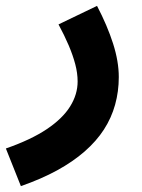

<svg xmlns="http://www.w3.org/2000/svg" viewBox="-55 -403 484 653"><path d="M16 230 -35 102Q51 72 104.5 36Q158 0 183.5 -41Q209 -82 209 -126Q209 -154 201 -184.5Q193 -215 178.5 -249Q164 -283 144 -320L275 -383Q310 -316 329.5 -255Q349 -194 349 -141Q349 -92 336.5 -47Q324 -2 298.5 37.5Q273 77 233 112Q193 147 139 176.5Q85 206 16 230Z"/></svg>

Font: Farlight84_Sys_V01
Style: Bold
Weight: 700
Designer: Monotype Design Team, Nadine Chahine and Nizar Qandah
Foundry: Monotype Imaging Inc.
Version: Version 2.004;October 31, 2024;FontCreator 14.0.0.2814 64-bi